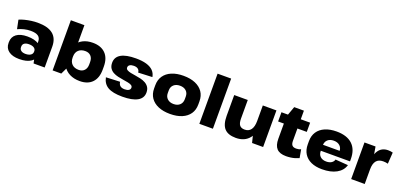

<svg xmlns="http://www.w3.org/2000/svg" viewBox="14 -1695 5539 2662"><g transform="rotate(20 2783.0 -364.0)"><path d="M421 -203V-306Q421 -361 385 -386.5Q349 -412 273 -412Q226 -412 178 -400.5Q130 -389 86 -368L59 -499Q94 -515 140 -526.5Q186 -538 234.5 -544.5Q283 -551 326 -551Q478 -551 553 -490Q628 -429 628 -306V0H464ZM254 11Q154 11 97.5 -31Q41 -73 41 -148V-162Q41 -238 97.5 -280.5Q154 -323 258 -323Q366 -323 427 -281.5Q488 -240 488 -165V-150Q488 -74 426.5 -31.5Q365 11 254 11ZM312 -86Q359 -86 387 -104.5Q415 -123 415 -155V-164Q415 -194 388.5 -211.5Q362 -229 315 -229Q272 -229 247.5 -212Q223 -195 223 -161V-153Q223 -122 246.5 -104Q270 -86 312 -86Z M1147 11Q1061 11 997 -21.5Q933 -54 898.5 -113.5Q864 -173 863 -254V-288Q864 -369 898.5 -428Q933 -487 995 -519Q1057 -551 1141 -551Q1261 -551 1327.5 -484Q1394 -417 1394 -293V-247Q1394 -123 1329 -56Q1264 11 1147 11ZM745 -740H945V-152L873 0H745ZM1081 -130Q1133 -130 1163.5 -162.5Q1194 -195 1194 -251V-287Q1194 -343 1163.5 -375Q1133 -407 1081 -407Q1018 -407 981.5 -372.5Q945 -338 945 -277V-262Q945 -201 981 -165.5Q1017 -130 1081 -130Z M1776 12Q1634 12 1562 -30Q1490 -72 1472 -163L1678 -172Q1683 -133 1706 -114Q1729 -95 1772 -95Q1811 -95 1832.5 -109Q1854 -123 1854 -147Q1854 -170 1834 -182Q1814 -194 1781 -200.5Q1748 -207 1708.5 -213Q1669 -219 1629.5 -228Q1590 -237 1557 -255Q1524 -273 1504 -304Q1484 -335 1484 -384Q1484 -467 1557.5 -509.5Q1631 -552 1776 -552Q1867 -552 1930.5 -533.5Q1994 -515 2030.5 -478.5Q2067 -442 2077 -386L1870 -377Q1868 -410 1845.5 -427.5Q1823 -445 1783 -445Q1745 -445 1723.5 -431Q1702 -417 1702 -392Q1702 -369 1722.5 -357Q1743 -345 1775.5 -338Q1808 -331 1847.5 -325.5Q1887 -320 1927 -310.5Q1967 -301 1999.5 -283Q2032 -265 2052.5 -234.5Q2073 -204 2073 -155Q2073 -73 1997.5 -30.5Q1922 12 1776 12Z M2479 11Q2378 11 2305 -20Q2232 -51 2192.5 -108.5Q2153 -166 2153 -247V-293Q2153 -374 2192.5 -431.5Q2232 -489 2305 -520Q2378 -551 2479 -551Q2580 -551 2653 -520Q2726 -489 2765.5 -431.5Q2805 -374 2805 -293V-247Q2805 -166 2765.5 -108.5Q2726 -51 2653 -20Q2580 11 2479 11ZM2479 -135Q2536 -135 2570 -166.5Q2604 -198 2604 -250V-290Q2604 -343 2570 -374Q2536 -405 2479 -405Q2422 -405 2387.5 -374Q2353 -343 2353 -290V-250Q2353 -198 2387.5 -166.5Q2422 -135 2479 -135Z M3110 -740V0H2910V-740Z M3428 -265Q3428 -199 3451.5 -169Q3475 -139 3526 -139Q3587 -139 3618.5 -183Q3650 -227 3650 -311L3718 -400V-328Q3718 -164 3649 -76.5Q3580 11 3450 11Q3335 11 3281.5 -47.5Q3228 -106 3228 -233V-540H3428ZM3851 0H3688L3650 -152V-540H3851Z M4191 11Q4097 11 4053.5 -35.5Q4010 -82 4010 -180V-509L4067 -667H4210V-223Q4210 -177 4228 -156.5Q4246 -136 4288 -136Q4304 -136 4322 -139.5Q4340 -143 4357 -151L4379 -28Q4355 -17 4323.5 -7.5Q4292 2 4258 6.5Q4224 11 4191 11ZM3925 -540H4348V-404H3925Z M4721 11Q4627 11 4559.5 -19.5Q4492 -50 4456 -108Q4420 -166 4420 -246V-294Q4420 -374 4458 -431.5Q4496 -489 4567.5 -520Q4639 -551 4737 -551Q4889 -551 4970 -476Q5051 -401 5051 -259V-225H4584V-313H4893L4867 -280V-303Q4867 -356 4833.5 -387Q4800 -418 4743 -418Q4686 -418 4653 -387Q4620 -356 4620 -302V-224Q4620 -170 4652.5 -140Q4685 -110 4740 -110Q4787 -110 4816.5 -129Q4846 -148 4854 -180L5042 -166Q5017 -81 4933 -35Q4849 11 4721 11Z M5150 -540H5313L5350 -324V0H5150ZM5307 -265Q5307 -407 5355 -479Q5403 -551 5496 -551Q5513 -551 5530.5 -549Q5548 -547 5566 -542L5555 -374Q5521 -383 5485 -383Q5417 -383 5383.5 -341.5Q5350 -300 5350 -215Z"/></g></svg>

Font: Pathway Extreme 28pt ExtraBold
Style: Regular
Weight: 800
Designer: Eduardo Rodriguez Tunni
Foundry: Eduardo Rodriguez Tunni
Version: Version 1.001;gftools[0.9.26]